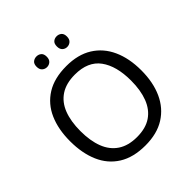

<svg xmlns="http://www.w3.org/2000/svg" viewBox="-238 -1078 1258 1258"><g transform="rotate(-45 390.5 -449.0)"><path d="M720 -358Q720 -247 682.5 -164.5Q645 -82 572 -36Q499 10 391 10Q280 10 206.5 -36Q133 -82 97 -165Q61 -248 61 -359Q61 -469 97 -551Q133 -633 206.5 -679Q280 -725 392 -725Q499 -725 572 -679.5Q645 -634 682.5 -551.5Q720 -469 720 -358ZM156 -358Q156 -268 181 -203Q206 -138 258.5 -103Q311 -68 391 -68Q472 -68 523.5 -103Q575 -138 600 -203Q625 -268 625 -358Q625 -493 569 -569.5Q513 -646 392 -646Q311 -646 258.5 -611.5Q206 -577 181 -512.5Q156 -448 156 -358ZM251 -859Q251 -885 265 -896.5Q279 -908 298 -908Q317 -908 331 -896.5Q345 -885 345 -859Q345 -834 331 -821.5Q317 -809 298 -809Q279 -809 265 -821.5Q251 -834 251 -859ZM439 -859Q439 -885 452.5 -896.5Q466 -908 485 -908Q504 -908 518 -896.5Q532 -885 532 -859Q532 -834 518 -821.5Q504 -809 485 -809Q466 -809 452.5 -821.5Q439 -834 439 -859Z"/></g></svg>

Font: Noto Sans Cham
Style: Regular
Weight: 400
Designer: Monotype Design Team
Foundry: Monotype Imaging Inc.
Version: Version 2.002